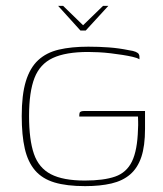

<svg xmlns="http://www.w3.org/2000/svg" viewBox="-20 -625 556 654"><path d="M178 -605H195L263 -539L331 -605H349L272 -521H254ZM270 9Q207 9 165.5 -3.5Q124 -16 99.5 -44.5Q75 -73 64.5 -118.5Q54 -164 54 -230Q54 -302 68 -348Q82 -394 110 -420Q138 -446 180.5 -456Q223 -466 281 -466Q317 -466 351 -463.5Q385 -461 419 -454Q434 -452 442 -448.5Q450 -445 452.5 -441Q455 -437 455 -432V-423Q447 -428 431.5 -431.5Q416 -435 397 -438Q378 -441 357 -443.5Q336 -446 316 -447Q296 -448 280 -448Q204 -448 160 -427.5Q116 -407 97.5 -359.5Q79 -312 79 -230Q79 -149 95.5 -101Q112 -53 153.5 -31.5Q195 -10 269 -10Q333 -10 372 -23.5Q411 -37 429.5 -75Q448 -113 450 -184Q451 -200 450.5 -211.5Q450 -223 450 -228H250Q250 -236 251 -240Q252 -244 256.5 -245.5Q261 -247 269 -247H474V-186Q474 -128 461.5 -90.5Q449 -53 423.5 -31Q398 -9 359.5 0Q321 9 270 9Z"/></svg>

Font: Genos Thin
Style: Regular
Weight: 100
Designer: Robert E. Leuschke
Foundry: Robert E. Leuschke
Version: Version 1.010